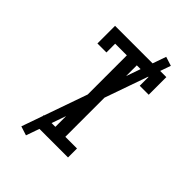

<svg xmlns="http://www.w3.org/2000/svg" viewBox="-259 -927 1117 1117"><g transform="rotate(45 300.0 -368.0)"><path d="M437 0H163V-74H259V-662H163V-590H89V-735H511V-590H437V-662H341V-74H437ZM173 82 117 64 427 -818 483 -800Z"/></g></svg>

Font: Iosevka HT Extended
Style: Regular
Weight: 400
Width: 7
Monospace: yes
Designer: Belleve Invis
Foundry: Belleve Invis
Version: Version 32.3.0; ttfautohint (v1.8.4)